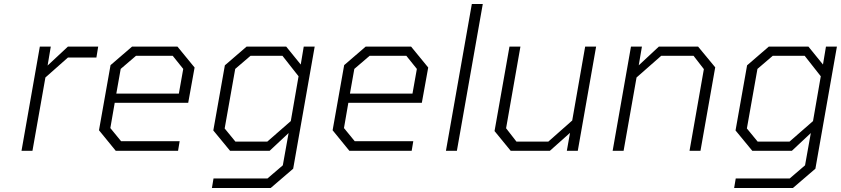

<svg xmlns="http://www.w3.org/2000/svg" viewBox="-20 -757 4222 964"><path d="M88 0 180 -523H235L219 -428L321 -523H473L464 -468H321L208 -368L143 0Z M561 0 477 -103 535 -430 643 -523H871L957 -418L925 -241H556L534 -114L588 -48H882L874 0ZM564 -287H878L900 -411L847 -477H663L586 -411Z M1044 187 1052 139H1323L1400 73L1429 -89L1334 0H1135L1051 -102L1109 -429L1218 -523H1417L1490 -433L1505 -523H1560L1452 90L1339 187ZM1322 -46 1440 -149 1479 -374 1398 -477H1238L1161 -411L1108 -112L1162 -46Z M1734 0 1650 -103 1708 -430 1816 -523H2044L2130 -418L2098 -241H1729L1707 -114L1761 -48H2055L2047 0ZM1737 -287H2051L2073 -411L2020 -477H1836L1759 -411Z M2219 0 2349 -737H2404L2274 0Z M2544 0 2463 -99 2538 -523H2593L2521 -113L2573 -46H2733L2853 -152L2918 -523H2973L2881 0H2826L2842 -90L2741 0Z M3056 0 3148 -523H3203L3187 -429L3288 -523H3485L3571 -419L3497 0H3442L3514 -410L3462 -477H3300L3176 -368L3111 0Z M3666 187 3674 139H3945L4022 73L4051 -89L3956 0H3757L3673 -102L3731 -429L3840 -523H4039L4112 -433L4127 -523H4182L4074 90L3961 187ZM3944 -46 4062 -149 4101 -374 4020 -477H3860L3783 -411L3730 -112L3784 -46Z"/></svg>

Font: Tomorrow Light
Style: Italic
Weight: 300
Italic angle: -10°
Designer: Tony de Marco, Monica Rizzolli
Foundry: Just in Type
Version: Version 2.002